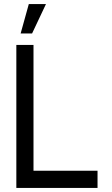

<svg xmlns="http://www.w3.org/2000/svg" viewBox="-20 -920 548 940"><path d="M60 0V-700H144V-84H457.5V0ZM81 -756 121 -900H205L137 -756Z"/></svg>

Font: Urbanist Medium
Style: Regular
Weight: 500
Designer: Corey Hu
Foundry: Corey Hu
Version: Version 1.321; ttfautohint (v1.8.4.7-5d5b)